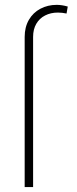

<svg xmlns="http://www.w3.org/2000/svg" viewBox="-20 -759 311 779"><path d="M80.1 0V-609.4Q80.1 -648.9 97.2 -678.5Q114.3 -708 144 -723.6Q173.8 -739.3 210 -739.3Q231 -739.3 254.9 -732.4L250 -704.1Q231.9 -708 214.8 -708Q186 -708 163.1 -696.3Q140.1 -684.6 127.2 -662.4Q114.3 -640.1 114.3 -609.4V0Z"/></svg>

Font: Pretendard Thin
Style: Regular
Weight: 100
Designer: Base glyphs from Inter by Rasmus Andersson; Hangeul glyphs from Noto Sans CJK(Source Han Sans) by Jang Soo-young and Kan
Foundry: Kil Hyung-jin
Version: Version 1.309